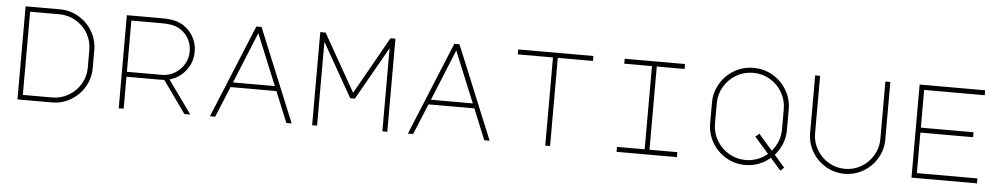

<svg xmlns="http://www.w3.org/2000/svg" viewBox="-40 -1055 7480 1430"><g transform="rotate(5 3700.0 -339.5)"><path d="M644 -415V-281Q644 -205 606 -140.5Q568 -76 503.5 -38Q439 0 363 0H106V-696H363Q439 -696 503.5 -658Q568 -620 606 -555.5Q644 -491 644 -415ZM607 -415Q607 -481 574 -537Q541 -593 484.5 -626Q428 -659 362 -659H143V-37H362Q428 -37 484.5 -70Q541 -103 574 -159Q607 -215 607 -281Z M1390 -468Q1390 -390 1342.5 -328.5Q1295 -267 1221 -247L1398 0H1354L1183 -240L1151 -239H900V0H863V-696H1128Q1172 -696 1203.5 -690.5Q1235 -685 1261 -673Q1321 -645 1355.5 -590Q1390 -535 1390 -468ZM1161 -276Q1213 -276 1257 -302Q1301 -328 1327 -372Q1353 -416 1353 -468Q1353 -526 1322.5 -573Q1292 -620 1238 -643Q1199 -659 1128 -659H900V-276Z M1831 -696H1870L2156 0H2116L2022 -230H1679L1584 0H1545ZM1694 -266H2007L1850 -648Z M2346 0H2309V-696H2349L2592 -267L2834 -696H2871V0H2834V-622L2609 -225H2574L2346 -627Z M3311 -696H3350L3636 0H3596L3502 -230H3159L3064 0H3025ZM3174 -266H3487L3330 -648Z M4351 -696V-659H4088V0H4052V-659H3789V-696Z M5036 -696V-659H4828V-37H5036V0H4585V-37H4792V-659H4585V-696Z M5839 9 5812 33 5734 -56Q5696 -22 5648.5 -4Q5601 14 5548 14Q5470 14 5404 -24.5Q5338 -63 5299.5 -129Q5261 -195 5261 -273V-425Q5261 -503 5299.5 -569Q5338 -635 5404 -673.5Q5470 -712 5548 -712Q5626 -712 5692 -673.5Q5758 -635 5796.5 -569Q5835 -503 5835 -425V-273Q5835 -219 5815.5 -169.5Q5796 -120 5761 -81ZM5798 -425Q5798 -493 5764.5 -550.5Q5731 -608 5673.5 -641.5Q5616 -675 5548 -675Q5480 -675 5422.5 -641.5Q5365 -608 5331 -550.5Q5297 -493 5297 -425V-273Q5297 -205 5331 -147.5Q5365 -90 5422.5 -56.5Q5480 -23 5548 -23Q5593 -23 5634.5 -38.5Q5676 -54 5710 -83L5605 -203L5633 -227L5736 -109Q5765 -143 5781.5 -185Q5798 -227 5798 -273Z M6009 -696H6046V-266Q6046 -200 6079 -144Q6112 -88 6168 -55Q6224 -22 6290 -22Q6356 -22 6412 -55Q6468 -88 6501 -144Q6534 -200 6534 -266V-696H6571V-266Q6571 -190 6533 -125.5Q6495 -61 6430.5 -23Q6366 15 6290 15Q6214 15 6149.5 -23Q6085 -61 6047 -125.5Q6009 -190 6009 -266Z M6790 -696H7280V-659H6827V-377H7221V-340H6827V-37H7280V0H6790Z"/></g></svg>

Font: Major Mono Display
Style: Regular
Weight: 400
Designer: Emre Parlak
Foundry: Emre Parlak
Version: Version 2.000; ttfautohint (v1.8) -l 8 -r 50 -G 200 -x 14 -D